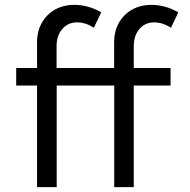

<svg xmlns="http://www.w3.org/2000/svg" viewBox="-20 -767 778 787"><path d="M212.4 0H131.8V-416.5H46.4V-488.3H131.8V-593.3Q131.8 -638.7 151.4 -673.3Q170.9 -708 205.3 -727.5Q239.7 -747.1 284.7 -747.1Q312.5 -747.1 340.3 -739.5Q368.2 -731.9 395 -716.3L364.7 -653.3Q348.1 -664.1 330.8 -669.7Q313.5 -675.3 296.4 -675.3Q258.8 -675.3 235.4 -648.2Q211.9 -621.1 211.9 -577.6V-488.3H447.8V-593.3Q447.8 -638.7 467.3 -673.3Q486.8 -708 521.2 -727.5Q555.7 -747.1 600.6 -747.1Q628.4 -747.1 656.2 -739.5Q684.1 -731.9 710.9 -716.3L680.7 -653.3Q646.5 -675.3 612.3 -675.3Q574.7 -675.3 551.5 -648.2Q528.3 -621.1 528.3 -577.6V-488.3H679.2V-416.5H528.3V0H448.2V-416.5H212.4Z"/></svg>

Font: Kumbh Sans
Style: Regular
Weight: 400
Version: Version 1.005